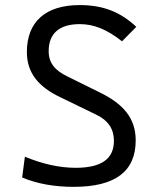

<svg xmlns="http://www.w3.org/2000/svg" viewBox="-20 -723 626 753"><path d="M269 9.8C432.1 9.8 512.2 -50.8 512.2 -172.4C512.2 -259.8 463.4 -315.9 369.6 -361.3L244.1 -423.3C195.8 -446.8 170.9 -475.6 170.9 -522.5C170.9 -592.8 213.9 -628.4 293 -628.4C348.6 -628.4 399.9 -607.4 458.5 -561L514.6 -617.7C451.7 -676.8 383.3 -703.1 292.5 -703.1C158.7 -703.1 85.4 -637.7 85.4 -519C85.4 -436.5 131.3 -382.3 216.3 -341.8L358.9 -272.5C403.8 -251 426.8 -217.3 426.8 -170.9C426.8 -99.6 377.4 -64.9 276.9 -64.9C213.4 -64.9 147.5 -79.6 77.6 -108.4L66.9 -26.9C125 -2.4 192.4 9.8 269 9.8Z"/></svg>

Font: Cascadia Mono PL SemiLight
Style: Regular
Weight: 350
Monospace: yes
Designer: Aaron Bell
Foundry: Saja Typeworks
Version: Version 2404.023